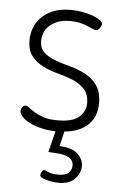

<svg xmlns="http://www.w3.org/2000/svg" viewBox="-51 -515 481 760"><g transform="rotate(5 189.5 -135.0)"><path d="M186 -38Q246 -38 271 -61Q296 -84 296 -115Q296 -151 277.5 -171Q259 -191 231.5 -202.5Q204 -214 171.5 -222.5Q139 -231 111.5 -244.5Q84 -258 65.5 -281Q47 -304 47 -346Q47 -369 55.5 -392.5Q64 -416 82.5 -435Q101 -454 129.5 -466Q158 -478 199 -478Q222 -478 245 -474Q268 -470 286 -463.5Q304 -457 315.5 -449Q327 -441 327 -433Q327 -426 320.5 -416.5Q314 -407 305 -407Q300 -407 291 -411Q282 -415 269.5 -420.5Q257 -426 239.5 -430Q222 -434 200 -434Q170 -434 150 -425.5Q130 -417 117 -404.5Q104 -392 98.5 -376.5Q93 -361 93 -347Q93 -316 111.5 -299.5Q130 -283 158 -273Q186 -263 218 -254.5Q250 -246 278 -231Q306 -216 324.5 -190Q343 -164 343 -118Q343 -66 310 -34Q277 -2 216 4L202 63Q253 65 275 86.5Q297 108 297 134Q297 162 275.5 185Q254 208 212 208Q203 208 190 206.5Q177 205 165 202Q153 199 144.5 194.5Q136 190 136 184Q136 179 140 171Q144 163 150 163Q155 163 168 169.5Q181 176 206 176Q236 176 248 164Q260 152 260 136Q260 114 242 104Q224 94 193 92L160 90L181 6Q148 5 121 -2Q94 -9 75 -19Q56 -29 46 -40.5Q36 -52 36 -62Q36 -70 41.5 -77.5Q47 -85 54 -85Q61 -85 70 -77.5Q79 -70 93 -61.5Q107 -53 129 -45.5Q151 -38 186 -38Z"/></g></svg>

Font: AkaAcidDosis
Style: Light
Weight: 300
Designer: Edgar Tolentino, Pablo Impallari, Igino Marini, Aka-Acid
Foundry: Edgar Tolentino, Pablo Impallari, Igino Marini, Aka-Acid
Version: Version 1.007